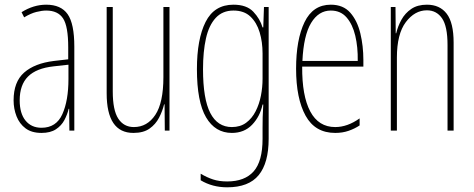

<svg xmlns="http://www.w3.org/2000/svg" viewBox="-20 -557 2024 819"><path d="M177 -537Q240 -537 268.5 -496.5Q297 -456 297 -358V0H276L275 -93H273Q267 -68 254.5 -44.5Q242 -21 218.5 -5.5Q195 10 157 10Q115 10 89 -9.5Q63 -29 50.5 -61Q38 -93 38 -129Q38 -208 83 -247.5Q128 -287 210 -297L271 -304V-355Q271 -445 249 -478.5Q227 -512 177 -512Q159 -512 135 -506Q111 -500 83 -483L72 -505Q123 -537 177 -537ZM209 -274Q135 -266 99.5 -230.5Q64 -195 64 -129Q64 -73 89 -42.5Q114 -12 157 -12Q220 -12 246 -70Q272 -128 272 -220V-281Z M703 -527V0H683L682 -112H680Q673 -83 658.5 -55Q644 -27 618 -8.5Q592 10 549 10Q435 10 435 -159V-527H461V-167Q461 -87 484.5 -51Q508 -15 551 -15Q608 -15 642.5 -67Q677 -119 677 -228V-527Z M976 -537Q1032 -537 1060.5 -507Q1089 -477 1100 -440H1103L1106 -527H1126V35Q1126 138 1083.5 190Q1041 242 949 242Q886 242 836 212V184Q863 200 889 208.5Q915 217 949 217Q1024 217 1062 174Q1100 131 1100 35V-12Q1100 -35 1100.5 -57.5Q1101 -80 1103 -111H1100Q1089 -60 1055.5 -25Q1022 10 969 10Q898 10 859 -56.5Q820 -123 820 -262Q820 -390 857 -463.5Q894 -537 976 -537ZM976 -512Q929 -512 900 -480.5Q871 -449 858.5 -393Q846 -337 846 -262Q846 -135 877 -75Q908 -15 969 -15Q1005 -15 1030 -33.5Q1055 -52 1070.5 -82.5Q1086 -113 1093 -149Q1100 -185 1100 -221V-329Q1100 -378 1087.5 -419.5Q1075 -461 1048 -486.5Q1021 -512 976 -512Z M1391 -537Q1444 -537 1474 -503Q1504 -469 1517 -415Q1530 -361 1530 -301V-273H1269Q1268 -148 1303.5 -81.5Q1339 -15 1410 -15Q1462 -15 1514 -52V-22Q1493 -8 1467 1Q1441 10 1410 10Q1324 10 1283.5 -63.5Q1243 -137 1243 -264Q1243 -388 1279 -462.5Q1315 -537 1391 -537ZM1391 -512Q1339 -512 1307 -459Q1275 -406 1270 -297H1506Q1507 -356 1495.5 -404.5Q1484 -453 1458.5 -482.5Q1433 -512 1391 -512Z M1801 -537Q1856 -537 1885.5 -498.5Q1915 -460 1915 -375V0H1889V-365Q1889 -445 1865.5 -479Q1842 -513 1801 -513Q1749 -513 1711 -462.5Q1673 -412 1673 -311V0H1647V-527H1667L1668 -415H1670Q1677 -445 1692.5 -473Q1708 -501 1734.5 -519Q1761 -537 1801 -537Z"/></svg>

Font: Noto Sans Gujarati UI ExtraCondensed Thin
Style: Regular
Weight: 100
Width: 2
Designer: Jelle Bosma - Monotype Design Team, Universal Thirst
Foundry: Monotype Imaging Inc.
Version: Version 2.106; ttfautohint (v1.8.4.7-5d5b)